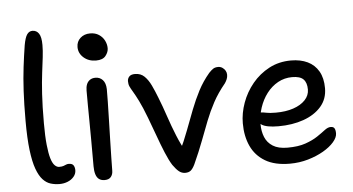

<svg xmlns="http://www.w3.org/2000/svg" viewBox="-52 -852 1757 955"><g transform="rotate(-5 826.5 -374.5)"><path d="M208.6 11Q185.6 11 164.4 4.6Q143.2 -1.8 125.6 -20.7Q108 -39.6 94.8 -75.6Q81.6 -111.6 74.4 -170.6Q67.2 -229.6 67.2 -317Q67.2 -401.2 70.7 -465.7Q74.2 -530.2 80.8 -584.6Q87.4 -639 95.8 -692Q102.6 -730 113 -745Q123.4 -760 140.2 -760Q160.4 -760 172.1 -742.8Q183.8 -725.6 183.8 -685.8Q183.8 -658 179.9 -625.1Q176 -592.2 170.4 -548.3Q164.8 -504.4 160.9 -443.5Q157 -382.6 157 -297Q157 -231.8 161.5 -188.6Q166 -145.4 173.6 -120.4Q181.2 -95.4 191.9 -84.8Q202.6 -74.2 214.2 -74.2Q228.2 -74.2 236 -77.1Q243.8 -80 249.4 -82.5Q255 -85 262.2 -85Q279.8 -85 286.1 -75.2Q292.4 -65.4 292.4 -50.8Q292.4 -33 280.4 -18.7Q268.4 -4.4 249.4 3.3Q230.4 11 208.6 11Z M433.8 10.8Q416.6 10.8 405.7 2.7Q394.8 -5.4 389.6 -22Q384.4 -38.6 384.4 -62Q384.4 -140.4 384.2 -195.1Q384 -249.8 383.5 -290.3Q383 -330.8 382.8 -365.8Q382.6 -400.8 382.6 -440.4Q382.6 -458 387.7 -471.2Q392.8 -484.4 404 -492.3Q415.2 -500.2 432.2 -500.2Q453.8 -500.2 468.2 -484.9Q482.6 -469.6 483.6 -439Q483.6 -416.8 483 -376.5Q482.4 -336.2 480.9 -287Q479.4 -237.8 478.3 -188.5Q477.2 -139.2 476.2 -98Q475.2 -56.8 475.2 -32.6Q475.2 -13.8 465.2 -1.5Q455.2 10.8 433.8 10.8ZM442.8 -585.2Q406 -585.2 381.3 -606.9Q356.6 -628.6 356.6 -659.8Q356.6 -687.2 375.9 -704.7Q395.2 -722.2 424.8 -722.2Q450.4 -722.2 468.6 -710.2Q486.8 -698.2 496.2 -679.6Q505.6 -661 505.6 -641.2Q505.6 -622 491.1 -603.6Q476.6 -585.2 442.8 -585.2Z M836.4 10Q819 10 805.3 -0.9Q791.6 -11.8 775.2 -35Q759.8 -59.2 742.9 -99.8Q726 -140.4 708.9 -188.3Q691.8 -236.2 675.2 -279.2Q654.2 -334.4 638.5 -365.7Q622.8 -397 612.4 -414.1Q602 -431.2 596.9 -442.4Q591.8 -453.6 591.8 -468.6Q591.8 -482.2 600.7 -491.9Q609.6 -501.6 629.8 -501.6Q658 -501.6 676.4 -483.7Q694.8 -465.8 708.5 -437.1Q722.2 -408.4 735.2 -374.6Q753 -330 770.2 -278.6Q787.4 -227.2 807.2 -178.6Q827 -130 849.8 -91.6L816 -91.2Q843 -147.2 862.5 -199.5Q882 -251.8 900.9 -300.3Q919.8 -348.8 942.4 -392.3Q965 -435.8 998.2 -475Q1010 -487.6 1019.7 -494Q1029.4 -500.4 1045 -500.4Q1056.4 -500.4 1065.9 -494Q1075.4 -487.6 1080.7 -478.2Q1086 -468.8 1086 -458Q1086 -446.2 1081.7 -435.9Q1077.4 -425.6 1071.2 -416.6Q1034 -371.4 1010.6 -327.8Q987.2 -284.2 969.3 -238.6Q951.4 -193 932 -141.4Q912.6 -89.8 884.4 -27.8Q874.4 -7.2 864.1 1.4Q853.8 10 836.4 10Z M1358.6 10Q1283.4 10 1235.7 -18.5Q1188 -47 1165.3 -96.5Q1142.6 -146 1142.6 -210Q1142.6 -261 1161.2 -312.5Q1179.8 -364 1214.8 -406.5Q1249.8 -449 1298.8 -475Q1347.8 -501 1408.6 -501Q1455.8 -501 1490.9 -484.2Q1526 -467.4 1545.6 -433.6Q1565.2 -399.8 1565.2 -349Q1565.2 -295.2 1532.5 -257.6Q1499.8 -220 1444 -200.2Q1388.2 -180.4 1318.2 -180.4Q1258.2 -180.4 1234.1 -196.6Q1210 -212.8 1210 -232.8Q1210 -244.6 1215.8 -250.5Q1221.6 -256.4 1236 -256.4Q1247 -256.4 1263.5 -252.7Q1280 -249 1311.2 -249Q1360.8 -249 1398.6 -261.7Q1436.4 -274.4 1458.1 -297.4Q1479.8 -320.4 1479.8 -350Q1479.8 -384 1463.1 -401Q1446.4 -418 1406.8 -418Q1368.2 -418 1335.8 -400Q1303.4 -382 1279.8 -351.1Q1256.2 -320.2 1243.1 -280.7Q1230 -241.2 1230 -198.2Q1230 -162.4 1241.9 -133.5Q1253.8 -104.6 1281 -87.5Q1308.2 -70.4 1353.6 -70.4Q1407.8 -70.4 1444.2 -83.2Q1480.6 -96 1504.8 -112.3Q1529 -128.6 1545.5 -141.4Q1562 -154.2 1576.4 -154.2Q1589.6 -154.2 1594.9 -145.9Q1600.2 -137.6 1600.2 -120.2Q1600.2 -100.2 1580.6 -77.4Q1561 -54.6 1527.2 -35Q1493.4 -15.4 1450.1 -2.7Q1406.8 10 1358.6 10Z"/></g></svg>

Font: Shantell Sans Light
Style: Regular
Weight: 300
Designer: Stephen Nixon, Anya Danilova, Shantell Martin
Foundry: Arrow Type
Version: Version 1.011;[c5ecc13dd]